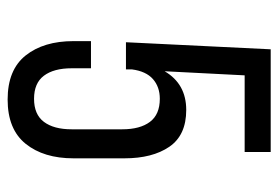

<svg xmlns="http://www.w3.org/2000/svg" viewBox="-136 -604 747 516"><g transform="rotate(90 238.0 -346.5)"><path d="M172 -415 183 -630H389V-700H113L94 -311H167V-327C170.3 -352.3 179 -371.2 193 -383.5C207 -395.8 224.7 -402 246 -402C274 -402 294.7 -393.2 308 -375.5C321.3 -357.8 328 -333 328 -301V-165C328 -133 321.3 -108.2 308 -90.5C294.7 -72.8 274 -64 246 -64C218 -64 197.3 -72.8 184 -90.5C170.7 -108.2 164 -133 164 -165V-217H91V-170C91 -116.7 103.8 -73.8 129.5 -41.5C155.2 -9.2 194.7 7 248 7C301.3 7 341 -9.2 367 -41.5C393 -73.8 406 -116.7 406 -170V-307C406 -357 395.7 -397.2 375 -427.5C354.3 -457.8 321.3 -473 276 -473C229.3 -473 194.7 -453.7 172 -415Z"/></g></svg>

Font: Bebas Neue Regular two
Style: Regular2
Weight: 400
Designer: Ryoichi Tsunekawa & LGV (GE)
Foundry: Free Software Foundation, Inc.
Version: Version 1.003 August 13, 2016